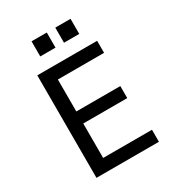

<svg xmlns="http://www.w3.org/2000/svg" viewBox="-208 -1012 1035 1134"><g transform="rotate(-30 309.0 -445.0)"><path d="M506 -317H206V-82H539V0H113V-699H521V-617H206V-399H506ZM184 -890H288V-787H184ZM346 -890H450V-787H346Z"/></g></svg>

Font: Fragment Mono SC
Style: Regular
Weight: 400
Monospace: yes
Designer: Wei Huang based on Nimbus Sans by URW Studio, based on Helvetica by Max Miedinger.
Foundry: Wei Huang
Version: Version 1.012; ttfautohint (v1.8.4.7-5d5b)